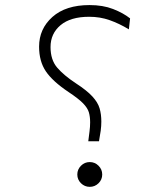

<svg xmlns="http://www.w3.org/2000/svg" viewBox="-20 -723 626 753"><path d="M326.2 -168.9Q328.6 -189.9 331.1 -207.8Q333.5 -225.6 333.5 -243.2Q333.5 -265.1 328.6 -282.2Q323.7 -299.3 305.7 -317.9Q287.6 -336.4 248.5 -362.3Q186.5 -403.8 159.9 -443.1Q133.3 -482.4 133.3 -540Q133.3 -609.9 185.5 -656.5Q237.8 -703.1 331.1 -703.1Q383.8 -703.1 423.3 -687.7Q462.9 -672.4 490.2 -650.9L485.4 -607.9Q447.3 -630.9 409.9 -644Q372.6 -657.2 329.6 -657.2Q256.8 -657.2 217.5 -624.3Q178.2 -591.3 178.2 -538.6Q178.2 -488.3 204.1 -458Q230 -427.7 277.3 -396.5Q320.8 -368.2 342.3 -344.7Q363.8 -321.3 370.6 -298.1Q377.4 -274.9 377.4 -246.1Q377.4 -229 375 -210.7Q372.6 -192.4 368.2 -168.9ZM332 9.8Q312 9.8 297.6 -4.4Q283.2 -18.6 283.2 -38.6Q283.2 -58.6 297.6 -73Q312 -87.4 332 -87.4Q352.1 -87.4 366.5 -73Q380.9 -58.6 380.9 -38.6Q380.9 -18.6 366.5 -4.4Q352.1 9.8 332 9.8Z"/></svg>

Font: Cascadia Mono ExtraLight
Style: Regular
Weight: 200
Monospace: yes
Designer: Aaron Bell
Foundry: Saja Typeworks
Version: Version 2404.023; ttfautohint (v1.8.4)